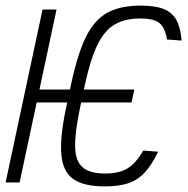

<svg xmlns="http://www.w3.org/2000/svg" viewBox="-51 -652 671 686"><path d="M323 14Q248 14 210.5 -12.5Q173 -39 168 -101.5Q163 -164 186 -271L203 -351Q226 -459 256 -520Q286 -581 332.5 -606.5Q379 -632 451 -632Q503 -632 533.5 -620Q564 -608 579 -581Q594 -554 598 -507L546 -511Q538 -555 517.5 -570.5Q497 -586 450 -586Q395 -586 358 -564Q321 -542 296 -489.5Q271 -437 252 -347L235 -267Q216 -177 217.5 -126Q219 -75 245 -53.5Q271 -32 324 -32Q374 -32 404 -50Q434 -68 461 -114L514 -110Q491 -62 465.5 -35Q440 -8 406.5 3Q373 14 323 14ZM-31 0 101 -618H151L19 0ZM53 -286 63 -332H429L419 -286Z"/></svg>

Font: Victor Mono Thin
Style: Italic
Weight: 100
Italic angle: -12°
Monospace: yes
Designer: Rune Bjørnerås
Version: Version 1.561;gftools[0.9.30]